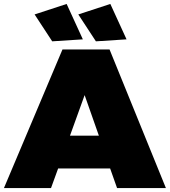

<svg xmlns="http://www.w3.org/2000/svg" viewBox="-30 -951 859 971"><path d="M809 0H562L527 -99H264L228 0H-10L286 -701H524ZM234 -742 145 -878 307 -931 389 -752ZM470 -265 398 -470 324 -265ZM455 -742 366 -878 528 -931 610 -752Z"/></svg>

Font: Argentum Novus Black
Style: Regular
Weight: 900
Designer: Julieta Ulanovsky (font) & Cristiano Sobral (main changes)
Foundry: Julieta Ulanovsky (font) & Cristiano Sobral (main changes)
Version: Version 3.00;November 27, 2020;FontCreator 13.0.0.2655 64-bi